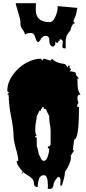

<svg xmlns="http://www.w3.org/2000/svg" viewBox="-20 -1106 545 1211"><path d="M373 -814.5 376 -839.8Q376 -858.4 356 -858.4V-847.7L349.6 -848.6Q347.2 -835 337.9 -835L328.6 -844.7V-823.7L316.4 -811.5Q290.5 -815.9 291.5 -848.6Q292 -879.9 267.1 -879.9Q252 -879.9 244.1 -866.2L240.2 -869.1Q240.2 -861.8 233.4 -851.6Q226.6 -841.3 220.5 -841.3Q214.4 -841.3 210 -850.1Q205.6 -858.9 202.6 -869.6Q195.8 -897.9 174.8 -897.9Q141.1 -897.9 138.2 -884.8Q136.7 -900.4 122.6 -919.2Q108.4 -938 108.4 -960H109.4Q109.4 -981 95.2 -1026.4Q81.1 -1071.8 78.6 -1085.9H206.5L205.6 -1049.3Q203.1 -966.3 293.9 -966.3Q313 -966.3 328.4 -999.3Q343.8 -1032.2 343.8 -1060.1L343.3 -1067.4L468.8 -1056.2Q463.9 -1043.9 463.4 -1032.5Q462.9 -1021 452.9 -997.6Q442.9 -974.1 442.9 -970.7L453.1 -960Q442.4 -960 434.6 -944.6Q426.8 -929.2 424.3 -914.6Q405.8 -894 399.9 -878.4Q394 -862.8 394 -841.3L394.5 -801.3H384.8Q373 -801.3 373 -814.5ZM281.2 85.4 282.2 67.4Q282.2 -1 257.8 -1Q245.1 -1 240.2 3.2Q235.4 7.3 232.4 10.3Q229.5 13.2 227.5 18.8Q225.6 24.4 224.1 28.3Q222.7 32.2 221.4 39.6Q220.2 46.9 219.7 50.5Q219.2 54.2 218.3 62.7Q217.3 71.3 216.8 74.2Q193.4 74.2 193.4 44.4Q193.4 22 148.4 -4.9Q129.4 -16.6 123.5 -22.5V-11.7H114.7L123.5 -22.5Q121.6 -24.9 112.1 -36.6Q102.5 -48.3 98.6 -54.7Q85 -74.2 85 -91.3H95.2Q95.2 -118.2 80.3 -168.5Q65.4 -218.8 65.4 -255.4Q65.4 -292 51 -366Q36.6 -439.9 36.6 -475.6L25.9 -487.3L36.6 -478L33.7 -510.7L30.3 -508.3L25.9 -509.8L36.6 -522L25.9 -531.7Q25.9 -584.5 60.3 -632.8Q94.7 -681.2 143.8 -708.5Q192.9 -735.8 237.8 -735.8L246.6 -724.6L255.9 -735.8Q263.2 -735.8 277.3 -730.2Q291.5 -724.6 299.3 -724.6L308.6 -735.8Q330.6 -708.5 389.6 -702.1L409.2 -678.7V-691.4H419.4L418.5 -678.7L428.2 -667.5L419.4 -656.2Q430.7 -656.2 445.3 -652.6Q460 -648.9 460 -639.6Q460 -637.7 458 -634.8L478 -610.8H468.3Q468.3 -550.8 474.4 -534.4Q480.5 -518.1 487.8 -509.8Q468.3 -509.8 468.3 -489.7Q468.3 -469.7 475.1 -460Q467.3 -445.3 467.3 -438.7Q467.3 -432.1 468.3 -430.7H478V-423.8Q478 -226.6 448.2 -226.6L439 -158.2H448.2L424.8 -122.1L428.2 -113.8Q424.3 -69.8 389.6 -22.5Q389.6 1 381.1 28.6Q372.6 56.2 370.6 63.5Q361.3 63.5 360.4 68.4L361.8 29.3Q361.8 23.9 358.2 16.8Q354.5 9.8 349.6 9.8L344.2 10.7Q327.6 30.8 322.3 41.7Q316.9 52.7 316.4 65.9L316.9 63.5Q316.9 65.4 316.4 65.9V68.4Q314 75.2 308.8 80.3Q303.7 85.4 299.3 85.4ZM273.4 -407.7Q273.4 -418.9 261.7 -418.9H255.9V-430.7H246.6Q246.6 -418.9 237.8 -418.9V-407.7H229L211.9 -374Q211.9 -360.8 207 -338.1Q202.1 -315.4 202.1 -288.3Q202.1 -261.2 211.9 -249H202.1Q202.1 -242.2 204.1 -240.2Q206.1 -238.3 211.9 -238.3V-182.1Q216.3 -176.8 221.2 -151.1Q226.1 -125.5 229 -125.5Q231 -122.1 235.4 -111.8Q243.7 -91.3 255.9 -91.3Q272 -91.3 281.2 -119.1Q290.5 -147 290.5 -170.4H282.2V-182.1H290.5L299.3 -193.4V-283.2Q299.3 -298.3 294.9 -320.3Q290.5 -342.3 290.5 -364.3V-374ZM219.2 65.9Q219.2 66.4 219 67.4Q218.8 68.4 218.8 69.3V67.4Q218.8 66.9 219.2 65.9Z"/></svg>

Font: Butcherman Caps
Style: Regular
Weight: 400
Version: Version 001.003